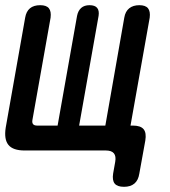

<svg xmlns="http://www.w3.org/2000/svg" viewBox="-36 -580 656 740"><path d="M442 140Q416 140 406 127.5Q396 115 400 89L408 44Q412 22 403 11Q394 0 372 0H59Q14 0 -3.5 -21.5Q-21 -43 -14 -88L61 -512Q65 -536 79.5 -548Q94 -560 119 -560Q143 -560 152.5 -548Q162 -536 159 -512L89 -118Q87 -107 91.5 -101.5Q96 -96 107 -96H186L261 -519Q265 -539 277 -549.5Q289 -560 309 -560Q330 -560 338.5 -549.5Q347 -539 344 -519L269 -96H370L443 -512Q447 -536 462 -548Q477 -560 501 -560Q525 -560 534.5 -548Q544 -536 541 -512L467 -96H476Q506 -96 517.5 -82Q529 -68 524 -38L501 89Q497 115 482 127.5Q467 140 442 140Z"/></svg>

Font: Maple Mono NL SemiBold
Style: Italic
Weight: 600
Italic angle: -10°
Monospace: yes
Designer: subframe7536
Version: Version 7.000